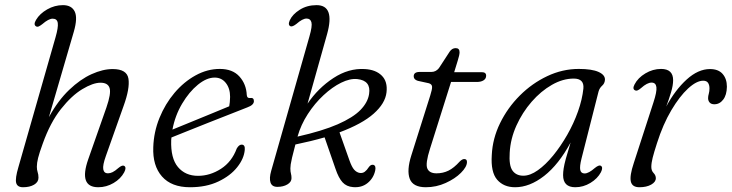

<svg xmlns="http://www.w3.org/2000/svg" viewBox="-20 -738 2920 766"><path d="M475.5 -50.5Q461.5 -24.5 433 -7.8Q404.5 9 372 9Q293 9 332 -102.5L404.5 -309Q424 -365.5 417.2 -386.8Q410.5 -408 381 -408Q351 -408 308.2 -382.2Q265.5 -356.5 223 -302.8Q180.5 -249 150.5 -165Q137 -128 132 -107.8Q127 -87.5 127 -73Q127 -60.5 130.2 -51.2Q133.5 -42 133.5 -29Q133.5 -11.5 116 -1.2Q98.5 9 72 9Q49 9 44.5 -8.5Q40 -26 53.5 -71.5L201.5 -589Q213 -629 210.5 -646.2Q208 -663.5 190 -663.5Q174 -663.5 148.5 -641.5Q141.5 -636 135.5 -633Q129.5 -630 124.5 -632.5Q112 -639 124 -659Q138.5 -683.5 168.2 -700.5Q198 -717.5 231 -717.5Q265.5 -717.5 278 -692.2Q290.5 -667 274.5 -611.5L175 -270.5Q211.5 -337 256 -379.5Q300.5 -422 345.5 -442.2Q390.5 -462.5 429.5 -462.5Q486.5 -462.5 492.5 -423.8Q498.5 -385 473 -315L402.5 -116Q389 -78.5 392 -62.5Q395 -46.5 410.5 -46.5Q419.5 -46.5 429.2 -51.2Q439 -56 452 -67.5Q467.5 -80.5 475 -76.5Q486 -70.5 475.5 -50.5Z M956.5 -140Q953.5 -105 926.2 -70.8Q899 -36.5 851 -13.8Q803 9 738 9Q664 9 626.2 -34Q588.5 -77 591.5 -151Q593.5 -211.5 616.2 -267.5Q639 -323.5 676.2 -367.5Q713.5 -411.5 760.2 -437.2Q807 -463 857 -463Q908 -463 935.2 -432.8Q962.5 -402.5 964.5 -359Q965.5 -345.5 977.5 -347Q993 -349.5 993 -334.5Q993 -319 966.5 -309.5Q939 -298.5 898 -282.5Q857 -266.5 812.2 -248.8Q767.5 -231 728 -215.2Q688.5 -199.5 664 -189.5Q663.5 -184.5 663 -179Q660.5 -106.5 690 -71.5Q719.5 -36.5 770 -36.5Q818 -36.5 861.5 -64.5Q905 -92.5 924.5 -145.5Q933.5 -161 944 -161Q958.5 -161 956.5 -140ZM836.5 -428.5Q804.5 -428.5 769.5 -400Q734.5 -371.5 706.5 -324.2Q678.5 -277 668 -221Q695.5 -232 736 -248.8Q776.5 -265.5 819 -282.8Q861.5 -300 894.5 -314Q897.5 -328.5 898 -351.5Q898 -385.5 881 -407Q864 -428.5 836.5 -428.5Z M1214.5 -592.5Q1226.5 -634 1222.5 -649Q1218.5 -664 1203 -664Q1187 -664 1162.5 -642.5Q1147 -630.5 1139.5 -633Q1127.5 -637.5 1136 -657Q1147 -681 1176 -699.2Q1205 -717.5 1243 -717.5Q1317 -717.5 1285 -602L1207 -324.5Q1249 -386.5 1310 -426.5Q1371 -466.5 1435.5 -462.5Q1479.5 -460 1503.2 -436.2Q1527 -412.5 1522 -369.5Q1517 -325.5 1470.8 -284.5Q1424.5 -243.5 1334.5 -210L1374 -98.5Q1383.5 -71.5 1393.2 -60.8Q1403 -50 1415.5 -48Q1427 -46.5 1435.5 -53Q1444 -59.5 1450.5 -70Q1459 -82.5 1469 -80.5Q1481 -77.5 1477 -58Q1470.5 -27.5 1446.8 -8Q1423 11.5 1388.5 8.5Q1362.5 6.5 1346.8 -10.5Q1331 -27.5 1318.5 -64.5L1275 -190Q1221.5 -174.5 1158.5 -161.5Q1149.5 -127.5 1145.2 -109.2Q1141 -91 1139.8 -82.2Q1138.5 -73.5 1138.5 -66.5Q1138.5 -53 1140.8 -45.2Q1143 -37.5 1143 -27Q1143 -12 1126.5 -2.2Q1110 7.5 1086.5 7.5Q1065 7.5 1059.2 -9.8Q1053.5 -27 1062 -56.5ZM1405.5 -422.5Q1376.5 -425.5 1341 -408Q1305.5 -390.5 1270.8 -358.2Q1236 -326 1208.2 -283.2Q1180.5 -240.5 1167 -193Q1266.5 -215.5 1327.5 -242.2Q1388.5 -269 1418 -299.2Q1447.5 -329.5 1452.5 -363Q1461 -416.5 1405.5 -422.5Z M1690.5 -406 1647 -415.5Q1630.5 -420.5 1630.5 -433.5Q1630.5 -451 1654.5 -451H1701Q1719 -451 1731 -466L1774 -532Q1783.5 -546 1798 -546Q1813.5 -546 1813.5 -529.5Q1813.5 -519 1806 -495.5L1792 -450H1902.5Q1919.5 -450 1919.5 -436Q1919.5 -424 1909.2 -417.5Q1899 -411 1882 -411H1779.5L1695.5 -144.5Q1676.5 -85 1684.8 -65.8Q1693 -46.5 1721.5 -46.5Q1747.5 -46.5 1769.2 -57.2Q1791 -68 1814 -93.5Q1824 -103.5 1832 -103.5Q1843.5 -103.5 1843 -91Q1842.5 -72 1819 -48.5Q1795.5 -25 1758 -8Q1720.5 9 1679 9Q1627.5 9 1614.8 -24.5Q1602 -58 1621 -118L1696.5 -357Q1704.5 -382 1703.8 -392.2Q1703 -402.5 1690.5 -406Z M2300 -105.5Q2292 -73.5 2295 -59.8Q2298 -46 2312.5 -46Q2328.5 -46 2353.5 -68Q2369 -80.5 2376.5 -77Q2387.5 -71 2377.5 -51Q2364 -25.5 2335.5 -8.2Q2307 9 2275 9Q2226.5 9 2226.5 -39.5Q2226.5 -51.5 2228.8 -66.2Q2231 -81 2237.5 -105Q2244 -129 2256.5 -169.5Q2209 -81.5 2151 -36.2Q2093 9 2035 9Q1989.5 9 1963.5 -21Q1937.5 -51 1942 -119.5Q1945 -185 1975 -246.5Q2005 -308 2053.8 -356.8Q2102.5 -405.5 2163.2 -434.2Q2224 -463 2289 -463Q2341.5 -463 2368 -451Q2394.5 -439 2393.5 -419.5Q2392.5 -405 2382.2 -396Q2372 -387 2368 -373ZM2013.5 -129Q2010 -77.5 2024.8 -57.2Q2039.5 -37 2068 -37Q2095 -37 2125.8 -58.8Q2156.5 -80.5 2186.8 -117.5Q2217 -154.5 2243 -200Q2269 -245.5 2286 -293.5Q2303 -341.5 2307.5 -385Q2311 -424.5 2269 -424.5Q2225.5 -424.5 2181.8 -399.5Q2138 -374.5 2101 -332Q2064 -289.5 2040.2 -236.8Q2016.5 -184 2013.5 -129Z M2515 -377Q2501.5 -382 2511.5 -401Q2525 -427.5 2554.8 -445.2Q2584.5 -463 2617.5 -463Q2665.5 -463 2665.5 -418Q2665.5 -397.5 2657.2 -369.8Q2649 -342 2638 -313Q2673.5 -379 2719.5 -420.8Q2765.5 -462.5 2812.5 -462.5Q2846 -462.5 2863 -443Q2880 -423.5 2880 -392Q2879.5 -359 2865.2 -340.5Q2851 -322 2830 -322Q2817.5 -322 2811.2 -329Q2805 -336 2805 -346.5Q2805 -355 2807.8 -364.2Q2810.5 -373.5 2810.5 -385.5Q2810.5 -399 2804.8 -407.5Q2799 -416 2785.5 -416Q2759 -416 2725.2 -385Q2691.5 -354 2658.2 -298Q2625 -242 2601 -166.5Q2589 -129.5 2583.8 -108.5Q2578.5 -87.5 2578.5 -72Q2578.5 -57 2587.5 -47.8Q2596.5 -38.5 2596.5 -27Q2596.5 -12 2578 -1.5Q2559.5 9 2531 9Q2502 9 2496.8 -13.8Q2491.5 -36.5 2508.5 -87.5L2587 -329.5Q2601 -372 2598.8 -390.2Q2596.5 -408.5 2579.5 -408.5Q2562 -408.5 2538 -387Q2522.5 -373.5 2515 -377Z"/></svg>

Font: Fraunces 9pt S050 Light
Style: Italic
Weight: 300
Italic angle: -16°
Version: Version 1.000; ttfautohint (v1.8.3)